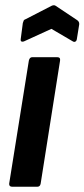

<svg xmlns="http://www.w3.org/2000/svg" viewBox="-20 -712 322 732"><path d="M27 0Q14 0 15 -12L90 -481Q93 -494 103 -494H198Q211 -494 209 -481L135 -12Q133 0 122 0ZM71 -554Q65 -552 61.5 -554Q58 -556 59 -563L67 -624Q69 -631 70.5 -634Q72 -637 78 -639L177 -690Q186 -694 192 -690L273 -636Q283 -630 282 -619L273 -563Q272 -556 267.5 -553.5Q263 -551 258 -554L176 -602Z"/></svg>

Font: Sofia Sans Condensed ExtraBold
Style: Italic
Weight: 800
Italic angle: -9°
Version: Version 4.100